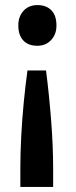

<svg xmlns="http://www.w3.org/2000/svg" viewBox="-20 -561 300 755"><path d="M161 -284Q173 -191 181 -88.5Q189 14 189 103V174H60V103Q60 41 63.5 -26Q67 -93 73.5 -159.5Q80 -226 88 -284ZM127 -541Q162 -541 182 -520.5Q202 -500 202 -461Q202 -426 181 -403.5Q160 -381 127 -381Q91 -381 71.5 -402Q52 -423 52 -461Q52 -496 72.5 -518.5Q93 -541 127 -541Z"/></svg>

Font: Readex Pro Medium
Style: Regular
Weight: 500
Designer: Bonnie Shaver-Troup, Thomas Jockin
Foundry: Lexend
Version: Version 1.204; ttfautohint (v1.8.4.7-5d5b)